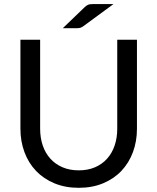

<svg xmlns="http://www.w3.org/2000/svg" viewBox="-20 -911 770 940"><path d="M365.5 -77Q410 -77 445 -92Q480 -107 504.2 -134Q528.5 -161 541.2 -198.5Q554 -236 554 -281V-716.5H650.5V-281Q650.5 -219 630.8 -166Q611 -113 574.2 -74.2Q537.5 -35.5 484.5 -13.5Q431.5 8.5 365.5 8.5Q299.5 8.5 246.5 -13.5Q193.5 -35.5 156.5 -74.2Q119.5 -113 99.8 -166Q80 -219 80 -281V-716.5H176.5V-281.5Q176.5 -236.5 189.2 -199Q202 -161.5 226.2 -134.5Q250.5 -107.5 285.8 -92.2Q321 -77 365.5 -77ZM535.5 -891 388.5 -783Q380 -777 373.5 -775Q367 -773 356.5 -773H287.5L393 -874.5Q398 -879.5 402.2 -882.5Q406.5 -885.5 411 -887.5Q415.5 -889.5 421 -890.2Q426.5 -891 435 -891Z"/></svg>

Font: LatoHex
Style: Regular
Weight: 400
Designer: Lukasz Dziedzic
Foundry: tyPoland Lukasz Dziedzic
Version: Version 1.104; Western+Polish opensource